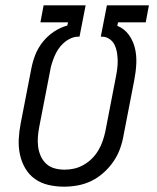

<svg xmlns="http://www.w3.org/2000/svg" viewBox="-20 -690 590 722"><path d="M221 12Q191 12 162.5 5.5Q134 -1 111.5 -17Q89 -33 75 -57Q61 -81 55 -109Q49 -137 50.5 -167Q52 -197 58 -227L98 -433Q103 -459 113 -484.5Q123 -510 141 -532.5Q159 -555 183 -571Q207 -587 233 -594L236 -606H132L144 -670H302L279 -552H273Q259 -552 244.5 -545Q230 -538 218.5 -527.5Q207 -517 198.5 -504Q190 -491 184.5 -477.5Q179 -464 174.5 -449.5Q170 -435 168 -421L128 -215Q124 -195 122.5 -175.5Q121 -156 123.5 -137.5Q126 -119 133.5 -102.5Q141 -86 154 -74Q167 -62 185 -57Q203 -52 223 -52Q241 -52 259 -56Q277 -60 294.5 -70Q312 -80 326 -94Q340 -108 350 -125Q360 -142 366 -159.5Q372 -177 376 -195L416 -402Q419 -417 421 -433Q423 -449 422.5 -464.5Q422 -480 419.5 -494.5Q417 -509 410.5 -522Q404 -535 391.5 -543.5Q379 -552 364 -552H359L382 -670H540L528 -606H424L421 -593Q448 -582 464.5 -559Q481 -536 487.5 -508.5Q494 -481 492.5 -450.5Q491 -420 485 -389L445 -183Q441 -158 432 -132.5Q423 -107 407.5 -84Q392 -61 370.5 -41.5Q349 -22 324.5 -10Q300 2 273.5 7Q247 12 221 12Z"/></svg>

Font: Lode
Style: Italic
Weight: 400
Italic angle: -11°
Monospace: yes
Designer: Belleve Invis
Foundry: Belleve Invis
Version: Version 29.2.0; ttfautohint (v1.8.3)